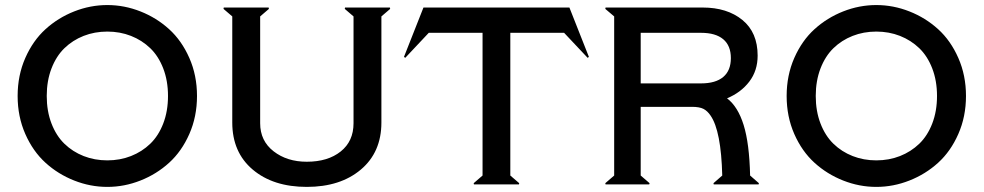

<svg xmlns="http://www.w3.org/2000/svg" viewBox="-20 -730 3894 760"><path d="M80.1 -199.7Q49.8 -268.6 49.8 -350.1Q49.8 -431.6 80.1 -500.5Q110.4 -569.3 160.2 -614.5Q210 -659.7 273.7 -684.8Q337.4 -710 404.8 -710Q472.2 -710 535.9 -684.8Q599.6 -659.7 649.4 -614.5Q699.2 -569.3 729.5 -500.5Q759.8 -431.6 759.8 -350.1Q759.8 -268.6 729.5 -199.7Q699.2 -130.9 649.4 -85.7Q599.6 -40.5 535.9 -15.4Q472.2 9.8 404.8 9.8Q337.4 9.8 273.7 -15.4Q210 -40.5 160.2 -85.7Q110.4 -130.9 80.1 -199.7ZM183.8 -459Q165 -410.2 165 -350.1Q165 -290 183.8 -241.2Q202.6 -192.4 235.1 -160.9Q267.6 -129.4 311 -112.3Q354.5 -95.2 404.8 -95.2Q455.1 -95.2 498.5 -112.3Q542 -129.4 574.7 -160.9Q607.4 -192.4 626.2 -241.2Q645 -290 645 -350.1Q645 -410.2 626.2 -459Q607.4 -507.8 574.7 -539.3Q542 -570.8 498.5 -587.9Q455.1 -605 404.8 -605Q354.5 -605 311 -587.9Q267.6 -570.8 235.1 -539.3Q202.6 -507.8 183.8 -459Z M1344.7 -694.8 1345.7 -700.2H1523.4L1524.4 -694.8L1489.7 -665V-245.1Q1489.7 -127.4 1408.4 -58.8Q1327.1 9.8 1194.3 9.8Q1061.5 9.8 980.5 -58.6Q899.4 -127 899.4 -245.1V-665L864.7 -694.8L865.7 -700.2H1043.5L1044.4 -694.8L1009.8 -665V-242.2Q1009.8 -172.4 1063 -131.1Q1116.2 -89.8 1194.3 -89.8Q1277.8 -89.8 1328.6 -130.4Q1379.4 -170.9 1379.4 -242.2V-665Z M1584 -501 1579.1 -504.9 1656.2 -700.2H2233.9L2311 -504.9L2306.2 -501L2212.9 -600.1H2000V-35.2L2035.2 -4.9L2034.2 0H1856L1855 -4.9L1890.1 -35.2V-600.1H1677.2Z M2754.9 -600.1H2516.1V-399.9H2754.9Q2812.5 -399.9 2842.8 -425.3Q2873 -450.7 2873 -500Q2873 -549.3 2842.8 -574.7Q2812.5 -600.1 2754.9 -600.1ZM2719.2 -307.1H2516.1V-35.2L2551.3 -4.9L2549.8 0H2377L2376 -4.9L2411.1 -35.2V-665L2376 -694.8L2377 -700.2H2761.2Q2858.4 -700.2 2918.7 -650.9Q2979 -601.6 2979 -509.8Q2979 -450.2 2946 -407Q2913.1 -363.8 2857.9 -340.8Q2900.9 -308.1 2923.6 -235.1Q2946.3 -162.1 2949.2 -35.2L2983.9 -4.9L2982.9 0H2805.2L2804.2 -4.9L2838.9 -35.2Q2834.5 -211.4 2793 -272Q2780.3 -291 2764.4 -299.1Q2748.5 -307.1 2719.2 -307.1Z M3124 -199.7Q3093.8 -268.6 3093.8 -350.1Q3093.8 -431.6 3124 -500.5Q3154.3 -569.3 3204.1 -614.5Q3253.9 -659.7 3317.6 -684.8Q3381.3 -710 3448.7 -710Q3516.1 -710 3579.8 -684.8Q3643.6 -659.7 3693.4 -614.5Q3743.2 -569.3 3773.4 -500.5Q3803.7 -431.6 3803.7 -350.1Q3803.7 -268.6 3773.4 -199.7Q3743.2 -130.9 3693.4 -85.7Q3643.6 -40.5 3579.8 -15.4Q3516.1 9.8 3448.7 9.8Q3381.3 9.8 3317.6 -15.4Q3253.9 -40.5 3204.1 -85.7Q3154.3 -130.9 3124 -199.7ZM3227.8 -459Q3209 -410.2 3209 -350.1Q3209 -290 3227.8 -241.2Q3246.6 -192.4 3279.1 -160.9Q3311.5 -129.4 3355 -112.3Q3398.4 -95.2 3448.7 -95.2Q3499 -95.2 3542.5 -112.3Q3585.9 -129.4 3618.7 -160.9Q3651.4 -192.4 3670.2 -241.2Q3689 -290 3689 -350.1Q3689 -410.2 3670.2 -459Q3651.4 -507.8 3618.7 -539.3Q3585.9 -570.8 3542.5 -587.9Q3499 -605 3448.7 -605Q3398.4 -605 3355 -587.9Q3311.5 -570.8 3279.1 -539.3Q3246.6 -507.8 3227.8 -459Z"/></svg>

Font: Tiffany Gothic CC
Style: Regular
Weight: 400
Designer: indestructible type*
Foundry: Cowboy Collective
Version: Version 1.000